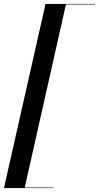

<svg xmlns="http://www.w3.org/2000/svg" viewBox="-30 -800 500 970"><path d="M-10 150 200 -780H450V-777.5H303L95 147.5H240V150Z"/></svg>

Font: Bodoni Moda 72pt Medium
Style: Italic
Weight: 500
Italic angle: -13°
Designer: Owen Earl
Foundry: indestructible type
Version: Version 2.004